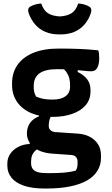

<svg xmlns="http://www.w3.org/2000/svg" viewBox="-20 -829 640 1099"><path d="M134 -65Q134 -87 141.5 -106Q149 -125 164.5 -139.5Q180 -154 203 -163V-178L277 -172Q267 -158 263 -142.5Q259 -127 259 -108Q259 -94 268.5 -84.5Q278 -75 296 -73L428 -64Q466 -61 495 -45.5Q524 -30 541 -3.5Q558 23 558 60V75Q558 115 538 148Q518 181 479 203.5Q440 226 382 238Q324 250 247 250H233Q164 250 117 234Q70 218 46 188.5Q22 159 22 119V107Q22 77 38 52.5Q54 28 83 12.5Q112 -3 150 -5V-28L217 11Q196 21 183 33Q170 45 164 60Q158 75 158 95V105Q158 125 167.5 138Q177 151 197.5 156.5Q218 162 250 162H268Q312 162 347.5 159Q383 156 413 148Q420 138 422 127.5Q424 117 424 106V96Q424 79 414.5 69Q405 59 387 58L273 50Q230 46 199 30.5Q168 15 151 -10Q134 -35 134 -65ZM327 -446 425 -443V-417Q460 -400 479 -375Q498 -350 498 -316V-306Q498 -259 470 -226.5Q442 -194 393 -177Q344 -160 282 -160Q214 -159 161.5 -180.5Q109 -202 79 -244Q49 -286 49 -343V-352Q49 -412 79.5 -456.5Q110 -501 169.5 -526Q229 -551 316 -551Q380 -551 431.5 -549Q483 -547 542 -541Q545 -535 546.5 -522.5Q548 -510 548 -497Q548 -463 537.5 -442Q527 -421 502 -421Q483 -421 459.5 -424Q436 -427 399 -430Q362 -433 306 -433Q240 -433 206.5 -409.5Q173 -386 173 -337V-329Q173 -316 176 -302.5Q179 -289 187 -276Q208 -267 229 -263Q250 -259 281 -259Q329 -259 355 -278Q381 -297 381 -333V-344Q381 -361 377 -379Q373 -397 361.5 -414.5Q350 -432 327 -446ZM322 -735Q362 -737 388 -752.5Q414 -768 428 -809Q445 -808 461.5 -803.5Q478 -799 493 -790Q501 -784 502.5 -774.5Q504 -765 500 -754Q487 -715 462.5 -687.5Q438 -660 404 -646Q370 -632 326 -632H318Q275 -632 241 -646Q207 -660 182.5 -687.5Q158 -715 144 -754Q140 -765 141.5 -774.5Q143 -784 151 -790Q166 -799 182.5 -803.5Q199 -808 216 -809Q230 -768 256 -752.5Q282 -737 322 -735Z"/></svg>

Font: Recursive Monospace Casual
Style: Bold
Weight: 700
Version: Version 1.047